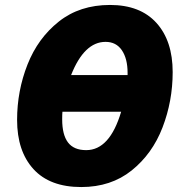

<svg xmlns="http://www.w3.org/2000/svg" viewBox="-20 -745 742 775"><path d="M49 -261Q49 -378 91 -484.5Q133 -591 217.5 -658Q302 -725 424 -725Q546 -725 611.5 -652.5Q677 -580 677 -454Q677 -337 636 -230.5Q595 -124 511.5 -57Q428 10 308 10Q181 10 115 -62.5Q49 -135 49 -261ZM495 -442V-451Q495 -508 472 -542Q449 -576 406 -576Q320 -576 267 -442ZM469 -294H232Q231 -284 231 -263Q231 -201 254.5 -170Q278 -139 328 -139Q423 -139 469 -294Z"/></svg>

Font: Noto Sans Display Black
Style: Italic
Weight: 900
Italic angle: -12°
Designer: Monotype Design team
Foundry: Monotype Imaging Inc.
Version: Version 1.000